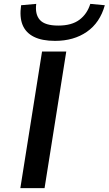

<svg xmlns="http://www.w3.org/2000/svg" viewBox="-20 -971 561 991"><path d="M85 0 197 -705H322L210 0ZM264 -760Q197 -760 155 -781Q113 -802 96.5 -842.5Q80 -883 89 -944L167 -951Q160 -897 186 -868Q212 -839 281 -839Q350 -839 390 -869Q430 -899 446 -951L521 -944Q496 -854 428.5 -807Q361 -760 264 -760Z"/></svg>

Font: Nunito Sans 7pt Expanded SemiBold
Style: Italic
Weight: 600
Width: 7
Italic angle: -9°
Designer: Vernon Adams
Foundry: Vernon Adams
Version: Version 3.101;gftools[0.9.27]